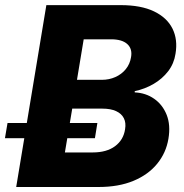

<svg xmlns="http://www.w3.org/2000/svg" viewBox="-55 -748 736 768"><path d="M9.8 0 130.4 -727.5H427.7Q508.8 -727.5 560.8 -702.6Q612.8 -677.7 634.8 -633.8Q656.7 -589.8 647 -532.7Q641.1 -493.7 617.7 -463.1Q594.2 -432.6 559.6 -412.4Q524.9 -392.1 483.9 -383.3V-378.4Q527.8 -376.5 561.5 -353Q595.2 -329.6 611.6 -288.8Q627.9 -248 618.7 -192.9Q609.4 -136.7 573.7 -93Q538.1 -49.3 479 -24.7Q419.9 0 338.9 0ZM204.6 -138.2H315.4Q371.6 -138.2 405.3 -163.3Q439 -188.5 445.3 -231Q449.7 -256.8 440.4 -275.1Q431.2 -293.5 409.4 -303.5Q387.7 -313.5 354.5 -313.5H233.9ZM252.9 -428.7H352.5Q381.3 -428.7 406.2 -439.7Q431.2 -450.7 448 -471.2Q464.8 -491.7 469.2 -519.5Q475.1 -552.7 454.1 -571.8Q433.1 -590.8 389.2 -590.8H279.8ZM-35.2 -195.3 -24.9 -255.9H334.5L324.7 -195.3Z"/></svg>

Font: Inter 18pt ExtraBold
Style: Italic
Weight: 800
Italic angle: -9.3988°
Designer: Rasmus Andersson
Foundry: rsms
Version: Version 4.001;git-66647c0bb